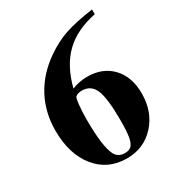

<svg xmlns="http://www.w3.org/2000/svg" viewBox="-166 -780 831 900"><g transform="rotate(-30 250.0 -330.5)"><path d="M465.8 -673.8V-647.9Q358.4 -626.5 295.4 -565.2Q232.4 -503.9 205.1 -396Q244.6 -412.1 288.1 -412.1Q371.6 -412.1 421.4 -359.1Q471.2 -306.2 471.2 -216.8Q471.2 -117.2 411.4 -52Q351.6 13.2 259.8 13.2Q156.7 13.2 95 -63.5Q33.2 -140.1 33.2 -267.1Q33.2 -365.2 75.9 -445.6Q118.7 -525.9 201.2 -583Q255.9 -621.1 312 -640.4Q368.2 -659.7 465.8 -673.8ZM233.9 -368.2Q210.9 -368.2 199.2 -357.9Q193.8 -354 189.9 -318.1Q186 -282.2 186 -236.8Q186 -93.8 211.9 -42Q228 -13.2 263.2 -13.2Q287.1 -13.2 299.3 -25.6Q311.5 -38.1 316.7 -68.6Q321.8 -99.1 321.8 -159.2Q321.8 -275.9 302.5 -322Q283.2 -368.2 233.9 -368.2Z"/></g></svg>

Font: Accordance
Style: Bold
Weight: 700
Version: Version 1.2 (build January 31, 2020) Miklal Software Solutio